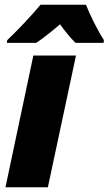

<svg xmlns="http://www.w3.org/2000/svg" viewBox="-20 -786 456 806"><path d="M10 -617 9 -606H132C165 -628 198 -655 232 -684C249 -660 278 -624 297 -606H415L416 -618C390 -658 357 -724 341 -766H150C111 -719 55 -660 10 -617ZM3 0H181L299 -553H120Z"/></svg>

Font: Noto Sans SemiCondensed Black
Style: Italic
Weight: 900
Width: 4
Italic angle: -12°
Designer: Monotype Design Team
Foundry: Monotype Imaging Inc.
Version: Version 2.013